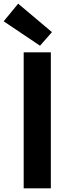

<svg xmlns="http://www.w3.org/2000/svg" viewBox="-38 -1026 388 1046"><path d="M91 0V-741H239V0ZM180 -777 -18 -910 61 -1006 245 -851Z"/></svg>

Font: Noto Sans KR Thin
Style: Bold
Weight: 700
Version: Version 2.004-H2;hotconv 1.0.118;makeotfexe 2.5.65603